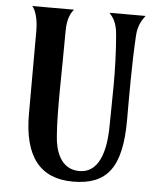

<svg xmlns="http://www.w3.org/2000/svg" viewBox="-54 -793 692 848"><g transform="rotate(5 292.5 -368.5)"><path d="M434.6 -653.3C448.7 -489.7 441.4 -359.9 440.9 -250.5C440.4 -135.7 411.6 -39.1 325.2 -39.1C239.3 -39.1 216.8 -124.5 212.9 -183.1C203.6 -291.5 210.9 -486.3 210.9 -648.4C210.9 -706.1 226.6 -731.4 239.7 -747.1H54.7C68.4 -731.4 82 -695.8 82 -638.7L81.5 -272.9C81.1 -80.1 156.7 9.8 300.8 9.8C451.7 9.8 515.6 -70.8 515.6 -282.7C515.6 -367.7 514.6 -531.7 522.5 -658.2C525.4 -705.6 545.4 -731.4 557.1 -747.1H397C412.6 -728.5 429.7 -710.4 434.6 -653.3Z"/></g></svg>

Font: Amarante
Style: Regular
Weight: 400
Designer: Karolina Lach
Foundry: Sorkin Type Co.
Version: Version 1.001